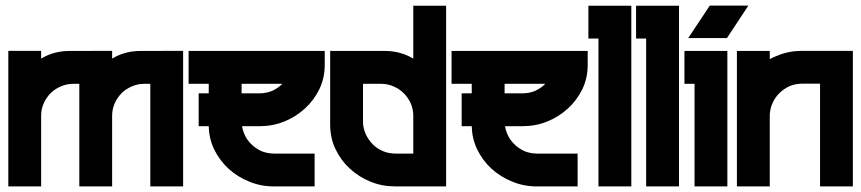

<svg xmlns="http://www.w3.org/2000/svg" viewBox="-20 -668 3086 688"><path d="M636.2 -485.8V0H518.6V-367.7H498Q473.1 -367.7 452.6 -358.4Q432.1 -350.1 415.5 -334Q399.9 -317.9 390.6 -296.9Q382.3 -276.9 381.8 -255.9V0H264.2V-367.7H243.7Q218.8 -367.7 198.2 -358.4Q177.7 -350.1 161.1 -334Q145.5 -317.9 136.2 -296.9Q127.9 -276.9 127.4 -255.9V0H9.8V-485.8H127.4V-458Q134.8 -462.4 142.6 -466.3Q182.6 -485.4 228.5 -485.4L381.8 -485.8V-458Q389.2 -462.4 397 -466.3Q437 -485.4 482.9 -485.4Z M1143.6 -485.4V-434.6Q1143.6 -388.7 1124.5 -348.6Q1104 -307.6 1072.8 -279.3Q1039.1 -248.5 998 -232.4Q957 -215.8 909.7 -215.8H847.2Q849.6 -201.7 855 -189Q863.8 -167.5 879.9 -151.9Q895 -136.7 916.5 -126.5Q938.5 -117.7 961.9 -117.7H1107.4V0H961.9Q914.1 0 873.5 -17.1Q831.5 -33.7 798.8 -63.5Q766.6 -93.3 747.1 -133.3Q729 -171.4 728 -215.8H691.9V-333.5H728V-367.7H655.8V-485.4ZM955.1 -342.3Q976.6 -352.1 991.7 -367.7H845.7V-333.5H909.7Q933.1 -333.5 955.1 -342.3Z M1460.9 -647.5H1578.6V0H1397Q1349.6 0 1308.6 -16.6Q1267.6 -32.7 1233.9 -63.5Q1202.1 -92.3 1182.6 -132.8Q1164.1 -170.4 1163.1 -218.8V-485.4H1359.9Q1405.3 -485.4 1445.8 -466.3Q1453.6 -462.4 1460.9 -458ZM1397 -117.7H1460.9V-255.9Q1460.4 -276.9 1452.1 -296.9Q1442.4 -318.4 1426.8 -334Q1411.1 -349.6 1390.1 -358.4Q1369.6 -367.7 1344.7 -367.7H1280.8V-229.5Q1281.2 -209.5 1290 -188.5Q1299.8 -167 1314.9 -151.9Q1330.1 -135.7 1352.1 -126.5Q1373 -117.7 1397 -117.7Z M2085.9 -485.4V-434.6Q2085.9 -388.7 2066.9 -348.6Q2046.4 -307.6 2015.1 -279.3Q1981.4 -248.5 1940.4 -232.4Q1899.4 -215.8 1852.1 -215.8H1789.6Q1792 -201.7 1797.4 -189Q1806.2 -167.5 1822.3 -151.9Q1837.4 -136.7 1858.9 -126.5Q1880.9 -117.7 1904.3 -117.7H2049.8V0H1904.3Q1856.4 0 1815.9 -17.1Q1773.9 -33.7 1741.2 -63.5Q1709 -93.3 1689.5 -133.3Q1671.4 -171.4 1670.4 -215.8H1634.3V-333.5H1670.4V-367.7H1598.1V-485.4ZM1897.5 -342.3Q1918.9 -352.1 1934.1 -367.7H1788.1V-333.5H1852.1Q1875.5 -333.5 1897.5 -342.3Z M2088.4 -647.5H2242.2V0H2124.5V-529.8H2088.4Z M2259.3 -647.5H2413.1V0H2295.4V-529.8H2259.3Z M2523.4 -647.9H2661.6L2585 -531.7H2446.3ZM2586.4 -485.4V0H2468.8V-367.7H2432.6V-485.4Z M3036.1 -485.8V0H2918.5V-368.2H2854.5Q2831.1 -368.2 2809.1 -359.4Q2787.6 -349.1 2772.5 -334Q2755.9 -317.4 2747.6 -296.9Q2739.3 -278.3 2738.3 -256.3V0H2620.6V-485.4H2738.3V-456.1Q2752.4 -463.9 2766.1 -468.8Q2806.6 -485.8 2854.5 -485.8Z"/></svg>

Font: Sangha Kali
Style: Regular
Weight: 400
Designer: Seslavinskaya Anna
Foundry: Popkern
Version: Version 2.000;PS 002.000;hotconv 1.0.88;makeotf.lib2.5.64775